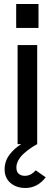

<svg xmlns="http://www.w3.org/2000/svg" viewBox="-20 -717 272 955"><path d="M67.5 0V-493H165V0Q149 8.5 133.5 19Q118 29.5 100.5 44.8Q83 60 72.2 78.8Q61.5 97.5 61.5 116Q61.5 137.5 73.2 147.5Q85 157.5 103.5 157.5Q134 157.5 157.5 130L207.5 165Q166 218 106.5 218Q61.5 218 32.2 193Q3 168 3 125.5Q3 84.5 27.2 52.5Q51.5 20.5 85.5 0ZM60.5 -578V-697H171.5V-578Z"/></svg>

Font: HK Grotesk Medium
Style: Regular
Weight: 500
Designer: Alfredo Marco Pradil
Foundry: Hanken Design Co.
Version: Version 3.001;FEAKit 1.0